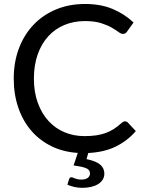

<svg xmlns="http://www.w3.org/2000/svg" viewBox="-20 -744 708 943"><path d="M647 -100Q606 -52.5 549.2 -24.5Q492.5 3.5 413.5 7.5L405 37.5Q451.5 47 472 64.5Q492.5 82 492.5 109Q492.5 125 484.5 138Q476.5 151 462.2 160Q448 169 428 173.8Q408 178.5 384 178.5Q363.5 178.5 345 174.2Q326.5 170 311 163L319.5 135.5Q322.5 126.5 331 126.5Q334 126.5 338 128.2Q342 130 347.8 132.2Q353.5 134.5 361.2 136.2Q369 138 379.5 138Q400.5 138 411.2 129.5Q422 121 422 108Q422 89 401 81.2Q380 73.5 341.5 68.5L362 7Q290.5 2.5 232.5 -26Q174.5 -54.5 133.2 -102.5Q92 -150.5 69.8 -215.5Q47.5 -280.5 47.5 -358Q47.5 -439 73 -506.5Q98.5 -574 144.8 -622.5Q191 -671 255.5 -697.8Q320 -724.5 398 -724.5Q474.5 -724.5 533 -700Q591.5 -675.5 636 -633.5L604 -589Q601 -584 596.2 -580.8Q591.5 -577.5 583.5 -577.5Q574.5 -577.5 561.5 -587.2Q548.5 -597 527.5 -609Q506.5 -621 475 -630.8Q443.5 -640.5 397.5 -640.5Q342 -640.5 296 -621.2Q250 -602 216.8 -565.5Q183.5 -529 165 -476.5Q146.5 -424 146.5 -358Q146.5 -291 165.8 -238.5Q185 -186 218.2 -149.8Q251.5 -113.5 296.8 -94.5Q342 -75.5 394.5 -75.5Q426.5 -75.5 452.2 -79.2Q478 -83 499.8 -91Q521.5 -99 540.2 -111.2Q559 -123.5 577.5 -140.5Q586 -148 594.5 -148Q602.5 -148 608.5 -141.5Z"/></svg>

Font: Lato
Style: Regular
Weight: 400
Designer: Lukasz Dziedzic with Adam Twardoch and Botio Nikoltchev
Foundry: tyPoland Lukasz Dziedzic
Version: Version 2.015; 2015-08-06; http://www.latofonts.com/